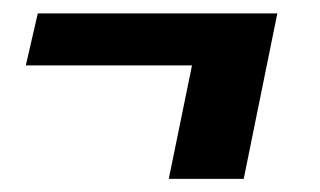

<svg xmlns="http://www.w3.org/2000/svg" viewBox="-20 -321 484 290"><path d="M234.9 -50.8 270 -222.2H19L37.1 -300.8H398.9L348.1 -50.8Z"/></svg>

Font: Lobster
Style: Regular
Weight: 400
Designer: Pablo Impallari
Foundry: Pablo Impallari
Version: Version 1.007; ttfautohint (v1.1) -l 8 -r 50 -G 50 -x 14 -D 